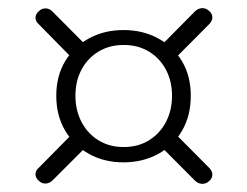

<svg xmlns="http://www.w3.org/2000/svg" viewBox="-20 -572 612 476"><path d="M76.5 -156.5Q68.5 -150 68 -140.8Q67.5 -131.5 76 -124Q83.5 -116.5 93.2 -117Q103 -117.5 110 -124.5L200.5 -215L165.5 -246.5ZM76 -544Q67.5 -536.5 68 -527.5Q68.5 -518.5 76.5 -511.5L165.5 -421L199 -454L110 -543.5Q103 -551 93.2 -551.2Q83.5 -551.5 76 -544ZM499 -544.5Q491 -552 481.2 -551.8Q471.5 -551.5 463.5 -544L373.5 -453L408 -421L498.5 -512Q506 -519.5 506.5 -528.2Q507 -537 499 -544.5ZM499 -123.5Q507 -131 506.5 -139.8Q506 -148.5 498.5 -156L409 -246L374.5 -213.5L463.5 -124Q471.5 -116.5 481.2 -116.2Q491 -116 499 -123.5ZM286 -169.5Q333.5 -169.5 371.5 -190Q409.5 -210.5 431.2 -247.8Q453 -285 453 -334.5Q453 -384 431 -420.5Q409 -457 371.5 -477.2Q334 -497.5 286 -497.5Q239 -497.5 201.2 -477.2Q163.5 -457 141.5 -420.2Q119.5 -383.5 119.5 -334.5Q119.5 -285.5 141.5 -248.2Q163.5 -211 201 -190.2Q238.5 -169.5 286 -169.5ZM286.5 -207.5Q251 -207.5 224 -224.2Q197 -241 182 -269.8Q167 -298.5 167 -334.5Q167 -371 182 -399.2Q197 -427.5 224 -444Q251 -460.5 286.5 -460.5Q322.5 -460.5 349.5 -444Q376.5 -427.5 391.5 -399Q406.5 -370.5 406.5 -334.5Q406.5 -298.5 391.5 -269.8Q376.5 -241 349.5 -224.2Q322.5 -207.5 286.5 -207.5Z"/></svg>

Font: Fraunces 28pt
Style: Regular
Weight: 400
Version: Version 1.000;[b76b70a41]